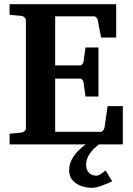

<svg xmlns="http://www.w3.org/2000/svg" viewBox="-20 -691 638 919"><path d="M567.9 0H25.9V-50.8L81.1 -56.2Q89.8 -57.1 96.9 -62.7Q104 -68.4 104 -78.1V-592.8Q104 -602.5 96.9 -608.4Q89.8 -614.3 81.1 -615.2L25.9 -620.1V-670.9H536.1V-511.2H463.9L448.2 -594.2Q446.3 -601.6 441.7 -607.2Q437 -612.8 430.2 -612.8H244.1V-377.9H362.8Q369.6 -377.9 374.5 -384.5Q379.4 -391.1 379.9 -396L389.2 -463.9H451.2V-229H389.2L379.9 -296.9Q379.4 -302.2 374.5 -308.6Q369.6 -314.9 362.8 -314.9H244.1V-60.1H461.9Q468.3 -60.1 473.9 -66.9Q479.5 -73.7 480 -79.1L495.1 -183.1H567.9ZM517.1 176.8Q496.1 187 467.3 197.5Q438.5 208 421.9 208Q374.5 208 342.8 185.8Q311 163.6 311 124Q311 94.2 325 69.8Q338.9 45.4 357.9 27.3Q377 9.3 392.1 -1H455.1Q427.2 20 409.7 44.4Q392.1 68.8 392.1 98.1Q392.1 119.6 404.8 134.8Q417.5 149.9 441.9 149.9Q451.7 149.9 466.6 139.2Q481.4 128.4 485.8 125Z"/></svg>

Font: Charis
Style: Bold
Weight: 700
Designer: Walt Agee, Miriam Martin, Annie Olsen, Victor Gaultney, Lorna Priest, Alan Ward, Bob Hallissy, Martin Hosken, Sharon Cor
Foundry: SIL Global
Version: Version 7.000